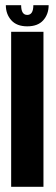

<svg xmlns="http://www.w3.org/2000/svg" viewBox="-20 -720 217 740"><path d="M23 0V-597.5H147.5V0ZM85 -618.5Q44.5 -618.5 23.5 -642Q2.5 -665.5 2.5 -700H61.5Q61.5 -662.5 85 -662.5Q108.5 -662.5 108.5 -700H167.5Q167.5 -665.5 146.8 -642Q126 -618.5 85 -618.5Z"/></svg>

Font: Anybody Condensed SemiBold
Style: Regular
Weight: 600
Width: 3
Designer: Tyler Finck
Foundry: Etcetera Type Company
Version: Version 1.010; ttfautohint (v1.8.3) -l 8 -r 50 -G 200 -x 14 